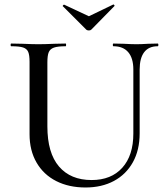

<svg xmlns="http://www.w3.org/2000/svg" viewBox="-20 -818 740 851"><path d="M483 -613Q480 -613 480 -619Q480 -625 483 -625L528 -624Q564 -622 585 -622Q605 -622 637 -624L679 -625Q682 -625 682 -619Q682 -613 679 -613Q639 -613 619 -586.5Q599 -560 599 -510V-227Q599 -153 569 -99Q539 -45 485 -16Q431 13 359 13Q285 13 229 -15.5Q173 -44 142 -97.5Q111 -151 111 -223V-544Q111 -574 105 -588Q99 -602 82.5 -607.5Q66 -613 30 -613Q27 -613 27 -619Q27 -625 30 -625L80 -624Q124 -622 150 -622Q178 -622 222 -624L271 -625Q273 -625 273 -619Q273 -613 271 -613Q236 -613 219 -607Q202 -601 196 -586.5Q190 -572 190 -542V-258Q190 -140 241.5 -80Q293 -20 386 -20Q473 -20 522 -74.5Q571 -129 571 -226V-510Q571 -560 548.5 -586.5Q526 -613 483 -613ZM259 -790Q258 -790 258 -790.5Q258 -791 258 -791Q258 -793 260.5 -795.5Q263 -798 265 -797L374 -746L482 -798Q484 -799 486.5 -795.5Q489 -792 487 -791L385 -687Q381 -683 374 -683Q366 -683 362 -687Z"/></svg>

Font: Cormorant SC Medium
Style: Regular
Weight: 500
Designer: Christian Thalmann (Catharsis Fonts)
Version: Version 3.000